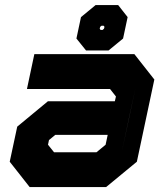

<svg xmlns="http://www.w3.org/2000/svg" viewBox="-20 -760 666 780"><path d="M100.5 0 19.5 -103 50 -245.5 174.5 -348.5H446.5L451 -368L427 -398.5H89.5L119.5 -540H526L607 -437L536 -103L411 0ZM152 -69 101 -132 121 -225 185 -278H503.5L473.5 -137L390.5 -69ZM152 -69H390.5L473.5 -137L530.5 -403L479 -467H166.5H479L530.5 -403L503.5 -278H185L121 -225L101 -132ZM199.5 -141.5H372L409 -172L417.5 -212H204.5L179 -191L175 -172ZM329.5 -555 290.5 -603.5 309 -690.5 368.5 -739.5H460L498.5 -690.5L480 -603.5L421 -555ZM357.5 -597.5H411.5L443 -623L453.5 -673L433 -699H379L347.5 -673L337 -623ZM357.5 -597.5 337 -623 347.5 -673 379 -699H433L453.5 -673L443 -623L411.5 -597.5ZM388.5 -638.5H397L402.5 -643.5L404.5 -651L401 -655.5H392.5L387 -651L385 -643.5Z"/></svg>

Font: Tourney Thin Black
Style: Italic
Weight: 900
Italic angle: -12°
Version: Version 1.015